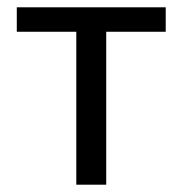

<svg xmlns="http://www.w3.org/2000/svg" viewBox="-20 -506 500 526"><path d="M189 0V-419H26V-486H434V-419H271V0Z"/></svg>

Font: Processing Sans Pro
Style: Regular
Weight: 400
Designer: Paul D. Hunt
Foundry: Adobe Systems Incorporated
Version: Version 2.020;PS 2.000;hotconv 1.0.86;makeotf.lib2.5.63406